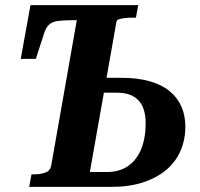

<svg xmlns="http://www.w3.org/2000/svg" viewBox="-20 -730 781 750"><path d="M280 -651H261Q227 -651 205.5 -648Q184 -645 172 -634Q160 -623 153 -602L120 -500H61L99 -710H520L511 -661H497Q483 -661 469 -659.5Q455 -658 445.5 -655Q436 -652 435 -646L331 -58H397Q447 -58 481 -82Q515 -106 532 -149Q549 -192 549 -249Q549 -275 543 -297Q537 -319 524 -334.5Q511 -350 489.5 -359Q468 -368 437 -368H316L326 -426H455Q518 -426 565 -412.5Q612 -399 642.5 -374Q673 -349 688.5 -314Q704 -279 704 -236Q704 -184 685 -140.5Q666 -97 629 -66Q592 -35 538.5 -17.5Q485 0 415 0H94L103 -49H113Q139 -49 157.5 -56Q176 -63 180 -83Z"/></svg>

Font: Roboto Serif 72pt SemiCondensed SemiBold
Style: Italic
Weight: 600
Width: 4
Italic angle: -10°
Designer: Greg Gazdowicz
Foundry: Commercial Type
Version: Version 1.008